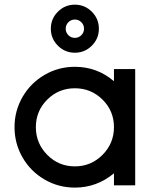

<svg xmlns="http://www.w3.org/2000/svg" viewBox="-20 -810 676 839"><path d="M381.3 -758.8Q412.1 -728 412.1 -684.6Q412.1 -641.1 381.3 -610.4Q350.6 -579.6 307.1 -579.6Q263.7 -579.6 232.9 -610.4Q202.1 -641.1 202.1 -684.6Q202.1 -728 232.9 -758.8Q263.7 -789.6 307.1 -789.6Q350.6 -789.6 381.3 -758.8ZM335.4 -656.2Q347.2 -668 347.2 -684.6Q347.2 -701.2 335.4 -712.9Q323.7 -724.6 307.1 -724.6Q290.5 -724.6 278.8 -712.9Q267.1 -701.2 267.1 -684.6Q267.1 -668 278.8 -656.2Q290.5 -644.5 307.1 -644.5Q323.7 -644.5 335.4 -656.2ZM478 0V-52.7Q402.8 9.8 307.1 9.8Q235.4 9.8 174.6 -25.6Q113.8 -61 78.6 -121.8Q43.5 -182.6 43.5 -254.4Q43.5 -325.7 78.6 -386.5Q113.8 -447.3 174.6 -482.7Q235.4 -518.1 307.1 -518.1Q404.3 -518.1 478 -455.1V-508.3H570.8V0ZM428 -133.3Q478 -183.6 478 -254.4Q478 -325.2 428 -374.8Q377.9 -424.3 307.1 -424.3Q236.3 -424.3 186.5 -374.8Q136.7 -325.2 136.7 -254.4Q136.7 -183.6 186.5 -133.3Q236.3 -83 307.1 -83Q377.9 -83 428 -133.3Z"/></svg>

Font: Basically A Sans Serif Medium
Style: Regular
Weight: 500
Designer: Hyung-Suk Kim
Foundry: Mental Design
Version: 1.000